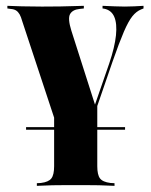

<svg xmlns="http://www.w3.org/2000/svg" viewBox="-20 -439 508 646"><path d="M234.7 183.9Q216.9 183.9 198 183.9Q179 183.9 156.5 184.3Q133.9 184.7 104 186.3V177.4L117.7 176.6Q143.5 173.4 152.8 161.3Q162.1 149.2 162.1 120.2V-134.7L264.5 18.5L307.3 -94.4V120.2Q307.3 149.2 316.5 161.3Q325.8 173.4 351.6 176.6L365.3 177.4V186.3Q335.5 184.7 312.9 184.3Q290.3 183.9 271.8 183.9Q253.2 183.9 234.7 183.9ZM206.5 91.1 54.8 -367.7Q50.8 -382.3 46 -390.7Q41.1 -399.2 34.3 -403.6Q27.4 -408.1 16.1 -408.9L4.8 -410.5V-419.4Q24.2 -418.5 54 -417.7Q83.9 -416.9 118.5 -416.9H122.6H125.8Q156.5 -416.9 182.3 -417.3Q208.1 -417.7 228.6 -418.5Q249.2 -419.4 262.1 -419.4V-410.5L247.6 -408.9Q224.2 -406.5 215.7 -391.5Q207.3 -376.6 220.2 -335.5L303.2 -75.8L293.5 -69.4L347.6 -225.8Q366.1 -280.6 370.2 -320.2Q374.2 -359.7 364.5 -382.3Q354.8 -404.8 330.6 -409.7L325 -410.5V-419.4Q350.8 -418.5 366.1 -417.7Q381.5 -416.9 400 -416.9Q417.7 -416.9 431.5 -417.7Q445.2 -418.5 462.9 -419.4V-410.5L454.8 -407.3Q438.7 -400.8 425.4 -384.3Q412.1 -367.7 396.8 -332.3Q381.5 -296.8 358.9 -232.3L247.6 91.1ZM67.7 -2.4V-11.3H400.8V-2.4Z"/></svg>

Font: Playfair 144pt SemiCondensed Black
Style: Regular
Weight: 900
Width: 4
Designer: Claus Eggers Sørensen
Foundry: Claus Eggers Sørensen
Version: Version 2.203